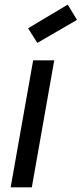

<svg xmlns="http://www.w3.org/2000/svg" viewBox="-20 -808 352 828"><path d="M25.9 0 123 -547.9H213.9L117.2 0ZM272 -788.1 312 -722.2 141.1 -623 101.1 -686Z"/></svg>

Font: SVN-Poppins
Style: Italic
Weight: 400
Italic angle: -10°
Designer: Ninad Kale (Devanagari), Jonny Pinhorn (Latin)
Foundry: Indian Type Foundry
Version: Version 3.002 2017